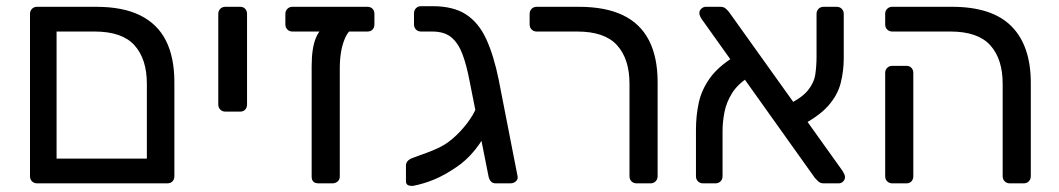

<svg xmlns="http://www.w3.org/2000/svg" viewBox="-20 -593 3425 621"><path d="M100 0Q90 0 83.5 -6.5Q77 -13 77 -23V-548Q77 -558 83.5 -564.5Q90 -571 100 -571H291Q377 -571 433 -543.5Q489 -516 516.5 -462Q544 -408 544 -327V-23Q544 -13 538 -6.5Q532 0 521 0ZM163 -80H455V-322Q455 -402 415 -446.5Q375 -491 286 -491H163Z M709 -232Q699 -232 692.5 -238.5Q686 -245 686 -255V-548Q686 -558 692.5 -564.5Q699 -571 709 -571H757Q767 -571 773 -564.5Q779 -558 779 -548V-255Q779 -245 773 -238.5Q767 -232 757 -232Z M1010 0Q988 0 988 -22V-379Q988 -438 1002 -471Q1016 -504 1036 -504H1135Q1110 -504 1094.5 -466Q1079 -428 1079 -372V-22Q1079 -12 1072 -6Q1065 0 1055 0ZM926 -491Q916 -491 909.5 -497.5Q903 -504 903 -514V-548Q903 -558 909.5 -564.5Q916 -571 926 -571H1168Q1179 -571 1185 -564.5Q1191 -558 1191 -548V-514Q1191 -504 1185 -497.5Q1179 -491 1168 -491Z M1583 0Q1573 0 1567.5 -6.5Q1562 -13 1560 -23L1499 -330Q1489 -383 1475.5 -418.5Q1462 -454 1439.5 -472.5Q1417 -491 1378 -491H1342Q1332 -491 1325.5 -497.5Q1319 -504 1319 -514V-550Q1319 -560 1325.5 -566.5Q1332 -573 1342 -573H1379Q1446 -573 1487 -546.5Q1528 -520 1552.5 -467Q1577 -414 1593 -335L1654 -23Q1656 -13 1648.5 -6.5Q1641 0 1631 0ZM1454 -51Q1417 -26 1384.5 -12.5Q1352 1 1317 8Q1307 9 1300 6Q1293 3 1293 -7V-57Q1293 -74 1314 -82Q1321 -85 1340 -91.5Q1359 -98 1381 -107Q1403 -116 1419 -126Q1444 -142 1468 -167.5Q1492 -193 1508.5 -220.5Q1525 -248 1525 -269L1583 -276Q1582 -233 1564 -189Q1546 -145 1517 -109Q1488 -73 1454 -51Z M2039 0Q2029 0 2022.5 -6.5Q2016 -13 2016 -23V-322Q2016 -402 1976 -446.5Q1936 -491 1847 -491H1716Q1706 -491 1699.5 -497.5Q1693 -504 1693 -514V-548Q1693 -558 1699.5 -564.5Q1706 -571 1716 -571H1852Q1938 -571 1994.5 -544Q2051 -517 2079 -462.5Q2107 -408 2107 -327V-23Q2107 -13 2100.5 -6.5Q2094 0 2084 0Z M2644 0Q2633 0 2627 -6Q2621 -12 2616 -17L2249 -532Q2242 -543 2242 -551Q2242 -559 2248.5 -565Q2255 -571 2263 -571H2310Q2321 -571 2327.5 -565Q2334 -559 2338 -554L2706 -39Q2710 -32 2711.5 -28Q2713 -24 2713 -20Q2713 -12 2707 -6Q2701 0 2693 0ZM2254 0Q2244 0 2237.5 -6.5Q2231 -13 2231 -23V-173Q2231 -219 2240 -260.5Q2249 -302 2275.5 -339.5Q2302 -377 2355 -410L2401 -343Q2365 -320 2347 -290.5Q2329 -261 2323 -229.5Q2317 -198 2317 -169V-23Q2317 -13 2310.5 -6.5Q2304 0 2294 0ZM2564 -183 2523 -252Q2572 -275 2592.5 -300Q2613 -325 2617 -352.5Q2621 -380 2621 -410V-548Q2621 -558 2627.5 -564.5Q2634 -571 2644 -571H2686Q2696 -571 2702.5 -564.5Q2709 -558 2709 -548V-405Q2709 -363 2699 -324Q2689 -285 2658.5 -250.5Q2628 -216 2564 -183Z M3246 0Q3236 0 3229.5 -6.5Q3223 -13 3223 -23V-322Q3223 -402 3183 -446.5Q3143 -491 3054 -491H2866Q2856 -491 2849.5 -497.5Q2843 -504 2843 -514V-548Q2843 -558 2849.5 -564.5Q2856 -571 2866 -571H3059Q3189 -571 3251.5 -508Q3314 -445 3314 -325V-23Q3314 -13 3307.5 -6.5Q3301 0 3291 0ZM2866 0Q2856 0 2849.5 -6.5Q2843 -13 2843 -23V-357Q2843 -367 2849.5 -373.5Q2856 -380 2866 -380H2912Q2922 -380 2928 -373.5Q2934 -367 2934 -357V-23Q2934 -13 2928 -6.5Q2922 0 2912 0Z"/></svg>

Font: DVN-Rubik
Style: Regular
Weight: 400
Designer: Hubert and Fischer
Foundry: Hubert & Fischer
Version: Version 2.102